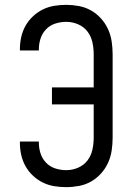

<svg xmlns="http://www.w3.org/2000/svg" viewBox="-20 -763 540 791"><path d="M253 8Q228 8 203.5 4Q179 0 156.5 -11Q134 -22 115.5 -39.5Q97 -57 85 -78.5Q73 -100 67.5 -124.5Q62 -149 62 -174V-180H140V-176Q140 -153 147 -131Q154 -109 170 -92.5Q186 -76 208 -69Q230 -62 253 -62Q278 -62 301.5 -72Q325 -82 340 -101.5Q355 -121 360.5 -145.5Q366 -170 366 -195V-333H194V-403H366V-540Q366 -565 360.5 -589.5Q355 -614 340 -633.5Q325 -653 301.5 -663Q278 -673 253 -673Q230 -673 208 -666Q186 -659 170 -642.5Q154 -626 147 -604Q140 -582 140 -559V-555H62V-561Q62 -586 67.5 -610.5Q73 -635 85 -656.5Q97 -678 115.5 -695.5Q134 -713 156.5 -724Q179 -735 203.5 -739Q228 -743 253 -743Q279 -743 305.5 -738Q332 -733 355 -720Q378 -707 396 -687Q414 -667 425 -643Q436 -619 440 -592.5Q444 -566 444 -540V-195Q444 -169 440 -142.5Q436 -116 425 -92Q414 -68 396 -48Q378 -28 355 -15Q332 -2 305.5 3Q279 8 253 8Z"/></svg>

Font: Iosevka Custom
Style: Regular
Weight: 400
Monospace: yes
Designer: Belleve Invis
Foundry: Belleve Invis
Version: Version 32.5.0; ttfautohint (v1.8.4)